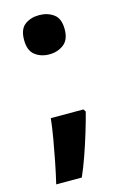

<svg xmlns="http://www.w3.org/2000/svg" viewBox="-109 -606 504 790"><g transform="rotate(-15 143.0 -210.5)"><path d="M55 -473Q55 -519 80 -537.5Q105 -556 141 -556Q176 -556 202 -537.5Q228 -519 228 -473Q228 -428 202 -408.5Q176 -389 141 -389Q105 -389 80 -408.5Q55 -428 55 -473ZM224 -123Q215 -88 201 -41.5Q187 5 170.5 52Q154 99 138 135H29Q39 93 48.5 45Q58 -3 66 -49.5Q74 -96 78 -134H217Z"/></g></svg>

Font: Noto Sans Meetei Mayek
Style: Bold
Weight: 700
Designer: Monotype Design Team and Neelakash Kshetrimayum
Foundry: Monotype Imaging Inc.
Version: Version 2.002; ttfautohint (v1.8.4.7-5d5b)